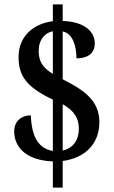

<svg xmlns="http://www.w3.org/2000/svg" viewBox="-20 -780 523 879"><path d="M222 -41V79H267V-43C371 -57 435 -123 435 -221C435 -321 362 -369 267 -417V-636C313 -627 330 -569 330 -513C388 -513 414 -541 414 -581C414 -635 367 -681 267 -684V-760H222V-683C130 -671 65 -612 65 -519C65 -433 101 -381 222 -324V-89C154 -100 125 -157 121 -252C80 -252 45 -227 45 -179C45 -108 97 -46 222 -41ZM222 -637V-442C175 -470 157 -499 157 -548C157 -596 184 -630 222 -637ZM267 -91V-303C319 -273 341 -240 341 -190C341 -140 315 -101 267 -91Z"/></svg>

Font: Noto Serif Armenian Condensed SemiBold
Style: Regular
Weight: 600
Width: 3
Designer: Monotype Design Team
Foundry: Monotype Imaging Inc.
Version: Version 2.008